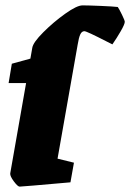

<svg xmlns="http://www.w3.org/2000/svg" viewBox="-20 -685 484 714"><path d="M444 -604Q444 -595 429 -569Q414 -543 398 -520L378 -530Q302 -569 294 -569Q284 -569 278.5 -557Q273 -545 269 -520L194 -95L255 -80L242 -7Q62 9 53 9Q46 9 31.5 -10.5Q17 -30 18 -40L77 -376H12L24 -448L93 -467L100 -507Q103 -527 141 -565Q179 -603 222.5 -634Q266 -665 287 -665Q308 -665 355 -663Q402 -661 418 -659Q423 -652 433.5 -630.5Q444 -609 444 -604Z"/></svg>

Font: Grenze Black
Style: Italic
Weight: 900
Italic angle: -10°
Designer: Renata Polastri
Foundry: Omnibus-Type
Version: Version 1.002; ttfautohint (v1.8)